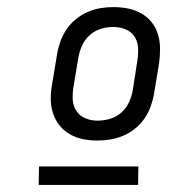

<svg xmlns="http://www.w3.org/2000/svg" viewBox="-20 -713 540 541"><path d="M255 -317Q233 -317 213.5 -321Q194 -325 176.5 -335Q159 -345 147 -360.5Q135 -376 129 -395Q123 -414 123 -435Q123 -456 127 -477L141 -561Q144 -579 150.5 -597Q157 -615 168 -631Q179 -647 194.5 -659.5Q210 -672 227.5 -679.5Q245 -687 263 -690Q281 -693 299 -693Q321 -693 341 -689Q361 -685 378.5 -675Q396 -665 408 -649.5Q420 -634 425.5 -615Q431 -596 431 -575Q431 -554 428 -533L414 -449Q411 -431 404.5 -413Q398 -395 387 -379Q376 -363 360.5 -350.5Q345 -338 327 -330.5Q309 -323 291 -320Q273 -317 255 -317ZM255 -373Q272 -373 289.5 -378Q307 -383 321 -395Q335 -407 343 -424Q351 -441 354 -458L367 -542Q370 -560 369 -578Q368 -596 359 -610Q350 -624 333.5 -630.5Q317 -637 299 -637Q282 -637 265 -632Q248 -627 234 -615Q220 -603 212 -586Q204 -569 201 -552L187 -468Q184 -450 185 -432Q186 -414 195.5 -400Q205 -386 221 -379.5Q237 -373 255 -373ZM89 -192 90 -244H370L369 -192Z"/></svg>

Font: Iosevka Curly Light
Style: Italic
Weight: 300
Italic angle: -9°
Monospace: yes
Designer: Belleve Invis
Foundry: Belleve Invis
Version: Version 22.1.2; ttfautohint (v1.8.4)